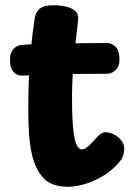

<svg xmlns="http://www.w3.org/2000/svg" viewBox="-20 -706 521 734"><path d="M112.6 -635.9Q116.1 -659 131.7 -672.5Q147.3 -686 184.8 -686Q210 -686 232.8 -680.7Q255.6 -675.4 268.8 -662.9Q282 -650.4 278.4 -627.1Q272 -574.8 266.1 -519.3Q260.2 -463.8 257.2 -405.4Q254.2 -347 255.8 -285Q257.6 -220.7 263.1 -188.4Q268.6 -156.1 276.6 -145.4Q284.6 -134.8 292.9 -134.8Q301.9 -134.8 313.2 -143.6Q324.4 -152.3 334.8 -163.7Q345.2 -175.1 351.2 -182.1Q357.2 -189.1 365.5 -194.7Q373.8 -200.3 385.4 -200.3Q399.8 -200.3 416 -192Q432.2 -183.7 443.7 -169.4Q455.1 -155.1 455.1 -136.1Q455.1 -129.1 451.2 -112.6Q447.3 -96 423 -72Q396 -45.2 363.2 -27.2Q330.3 -9.2 298.4 -0.6Q266.4 8 240.6 8Q176.7 8 146.1 -25.2Q115.4 -58.3 102.1 -115.4Q92.8 -159.4 90.4 -201.2Q88.1 -243 88.1 -288Q88.1 -349 90.3 -405.8Q92.6 -462.6 98.2 -519.5Q103.8 -576.4 112.6 -635.9ZM64.4 -417Q45.4 -416 31.8 -430.8Q18.2 -445.7 18.2 -476.1Q18.2 -504.8 31.8 -519.1Q45.4 -533.4 64.4 -534.4Q90.4 -536.4 129.1 -537.9Q167.7 -539.4 212.3 -539.9Q256.9 -540.4 303 -540.9Q349.1 -541.4 390.1 -541.4Q407.1 -541.4 421.8 -527.1Q436.6 -512.8 436.8 -479Q436.8 -450.9 421.4 -437.4Q406.1 -424 390.1 -424Q348.1 -424 307.6 -423.5Q267.1 -423 227.3 -422.5Q187.4 -422 146.9 -420.5Q106.4 -419 64.4 -417Z"/></svg>

Font: Playpen Sans Hebrew
Style: Regular
Weight: 400
Designer: Tom Grace, Laura Meseguer, Veronika Burian, José Scaglione
Foundry: TypeTogether
Version: Version 2.000